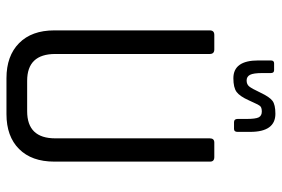

<svg xmlns="http://www.w3.org/2000/svg" viewBox="-159 -713 872 594"><g transform="rotate(90 277.0 -416.0)"><path d="M222 -702Q167 -702 167 -779V-818Q167 -828 176 -828H197Q206 -828 206 -818V-792Q206 -764 211.5 -753.5Q217 -743 229 -743Q241 -743 247.5 -751Q254 -759 267 -786.5Q280 -814 292 -823Q304 -832 332 -832Q388 -832 388 -754V-715Q388 -704 379 -704H358Q348 -704 348 -715V-742Q348 -771 343 -780.5Q338 -790 325 -790Q312 -790 307.5 -784Q303 -778 290.5 -750Q278 -722 264.5 -712Q251 -702 222 -702ZM421 -643H466Q480 -643 480 -630V-148Q480 -78 441 -39Q402 0 333 0H222Q153 0 113.5 -39Q74 -78 74 -148V-629Q74 -643 88 -643H133Q147 -643 147 -629V-151Q147 -64 230 -64H324Q408 -64 408 -151V-629Q408 -643 421 -643Z"/></g></svg>

Font: Rajdhani Medium
Style: Regular
Weight: 500
Designer: Satya Rajpurohit, Jyotish Sonowal
Foundry: Indian Type Foundry
Version: Version 1.201 February 1, 2022